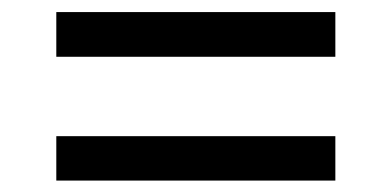

<svg xmlns="http://www.w3.org/2000/svg" viewBox="-20 -418 665 326"><path d="M75.6 -321.6V-397.5H549.4V-321.6ZM75.6 -111.4V-186.8H549.4V-111.4Z"/></svg>

Font: Archivo Variable SemiBold
Style: Regular
Weight: 600
Designer: Hector Gatti
Foundry: Omnibus-Type
Version: Version 2.001